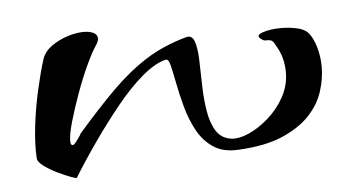

<svg xmlns="http://www.w3.org/2000/svg" viewBox="-35 -383 841 446"><g transform="rotate(-5 385.5 -159.5)"><path d="M128 8Q128 10 114.5 5Q101 0 83.5 -8.5Q66 -17 52.5 -27Q39 -37 39 -46Q37 -78 42 -120.5Q47 -163 56.5 -204.5Q66 -246 75 -274Q81 -291 98 -303Q115 -315 135.5 -321.5Q156 -328 173 -328Q187 -328 196 -323.5Q205 -319 205 -310Q205 -303 198 -293Q189 -280 175.5 -251Q162 -222 149.5 -187.5Q137 -153 128.5 -123.5Q120 -94 120 -79Q120 -66 127 -69Q129 -69 137 -80Q145 -91 146 -94Q193 -148 232.5 -187.5Q272 -227 313.5 -253.5Q355 -280 409 -295Q423 -299 428.5 -283.5Q434 -268 435 -241.5Q436 -215 436.5 -183.5Q437 -152 441.5 -122.5Q446 -93 458 -73.5Q470 -54 494 -51Q511 -49 534 -59Q557 -69 580 -89Q603 -109 618 -136Q633 -163 633 -194Q633 -210 629 -226Q625 -242 615 -258Q610 -269 604.5 -270.5Q599 -272 593.5 -271.5Q588 -271 582 -276Q570 -285 588 -291Q606 -297 631 -297Q650 -297 668 -293Q686 -289 694 -279Q703 -269 710 -247Q717 -225 717 -198Q717 -171 707.5 -141.5Q698 -112 674.5 -87Q651 -62 610.5 -44.5Q570 -27 507 -24Q472 -22 449 -37.5Q426 -53 412 -79Q398 -105 390 -134.5Q382 -164 377 -190Q372 -216 368 -232.5Q364 -249 357 -247Q332 -241 302 -215.5Q272 -190 241.5 -152.5Q211 -115 181.5 -73Q152 -31 128 8Z"/></g></svg>

Font: Grechen Fuemen
Style: Regular
Weight: 400
Designer: Robert E. Leuschke
Foundry: Robert E. Leuschke
Version: Version 1.010; ttfautohint (v1.8.3)